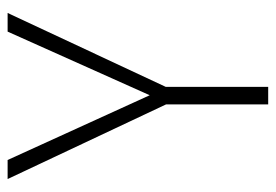

<svg xmlns="http://www.w3.org/2000/svg" viewBox="-130 -594 724 504"><g transform="rotate(-90 232.0 -342.0)"><path d="M450 -684 256 -269V0H210V-268L14 -684H64L234 -311L401 -684Z"/></g></svg>

Font: Fira Sans Condensed ExtraLight
Style: Regular
Weight: 275
Width: 3
Designer: Carrois Corporate & Edenspiekermann AG
Foundry: Carrois Corporate GbR & Edenspiekermann AG
Version: Version 4.203